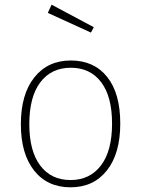

<svg xmlns="http://www.w3.org/2000/svg" viewBox="-20 -789 602 819"><path d="M493 -262Q493 -134 436 -62Q379 10 281 10Q182 10 125.5 -61.5Q69 -133 69 -259Q69 -387 126.5 -459Q184 -531 282 -531Q381 -531 437 -461Q493 -391 493 -262ZM105 -259Q105 -145 151.5 -83Q198 -21 281 -21Q363 -21 410.5 -83Q458 -145 458 -262Q458 -377 411.5 -438.5Q365 -500 282 -500Q199 -500 152 -438Q105 -376 105 -259ZM380 -673 368 -650 184 -734 200 -769Z"/></svg>

Font: FiraGO UltraLight
Style: Regular
Weight: 200
Designer: bBox Type
Foundry: bBox Type GmbH
Version: Version 1.001